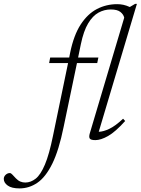

<svg xmlns="http://www.w3.org/2000/svg" viewBox="-204 -730 743 1014"><path d="M132 -59.5Q107 64 72 134.8Q37 205.5 -6.5 235.2Q-50 265 -101 265Q-142.5 265 -163.2 250Q-184 235 -184 215Q-184 202.5 -174.2 193.2Q-164.5 184 -152 184Q-146 184 -138.8 192Q-131.5 200 -120 212Q-108.5 224 -96.2 229Q-84 234 -70.5 234Q-41.5 234 -15.5 213.5Q10.5 193 33.2 139.2Q56 85.5 76 -13.5L155.5 -397H55.5L61 -426H161.5L166.5 -451.5Q185.5 -544.5 222.2 -600.8Q259 -657 308.2 -682.5Q357.5 -708 415 -708Q432 -708 448 -704.5Q464 -701 481.5 -693L509.5 -709.5H519L317.5 -34Q341.5 -34.5 373.2 -49.5Q405 -64.5 446 -103L457 -91Q405.5 -33.5 367 -11.8Q328.5 10 299.5 10Q276.5 10 270.5 2.2Q264.5 -5.5 270 -25L452 -636.5Q448.5 -653.5 432 -666.8Q415.5 -680 381 -680Q346.5 -680 316 -663.2Q285.5 -646.5 261.5 -606.5Q237.5 -566.5 223 -496.5L208.5 -426H315.5L309.5 -397H202.5Z"/></svg>

Font: Newsreader Text Light
Style: Italic
Weight: 300
Italic angle: -17°
Designer: Hugues Gentile
Foundry: Production Type
Version: Version 1.001